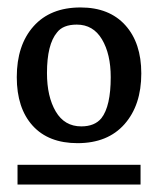

<svg xmlns="http://www.w3.org/2000/svg" viewBox="-20 -722 424 515"><path d="M188 -338Q110 -338 67.5 -385Q25 -432 25 -515Q25 -601 70 -651.5Q115 -702 196 -702Q273 -702 316 -654.5Q359 -607 359 -525Q359 -440 314 -389Q269 -338 188 -338ZM186 -656Q149 -656 133 -635Q106 -603 106 -526Q106 -463 129.5 -423Q153 -383 198 -383Q234 -383 252 -405Q277 -437 277 -515Q277 -577 253.5 -616.5Q230 -656 186 -656ZM27 -227V-280H357V-227Z"/></svg>

Font: Poly
Style: Regular
Weight: 400
Designer: Jos Nicols Silva Schwarzenberg
Foundry: Jose Nicolas Silva Schwarzenberg
Version: Version 1.001